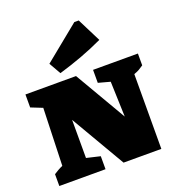

<svg xmlns="http://www.w3.org/2000/svg" viewBox="-147 -950 990 1070"><g transform="rotate(-20 348.5 -415.0)"><path d="M420 -544H686V-474Q671 -464 660.5 -457.5Q650 -451 628 -443L627 0H403L215 -322V-96L296 -77V0H22V-70Q36 -79 48 -86Q60 -93 76 -100L87 -440L19 -467V-544H319L497 -239L490 -448L420 -467ZM243 -589 203 -659 413 -830H439L510 -689Q444 -658 377.5 -633.5Q311 -609 243 -589Z"/></g></svg>

Font: Piazzolla SC Black
Style: Regular
Weight: 900
Designer: Juan Pablo del Peral
Foundry: Huerta Tipografica
Version: Version 1.330